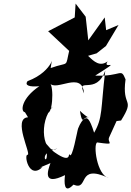

<svg xmlns="http://www.w3.org/2000/svg" viewBox="-20 -1013 732 1069"><path d="M629 -339 654 -342C735 -472 657 -411 679 -571C651 -639 660 -586 510 -592C676 -697 545 -619 579 -671C493 -609 450 -790 367 -738C341 -630 370 -673 262 -634C275 -738 291 -620 133 -561C116 -537 144 -528 199 -533C98 -465 93 -391 119 -388L136 -360C48 -355 155 -154 134 -151C112 -157 139 -10 216 -82C180 -81 92 -31 261 -105C245 -61 216 24 342 -38C337 1 335 72 389 15C478 53 404 -106 585 -22C519 -38 498 -210 521 -220C633 -204 573 -217 588 -249ZM324 -109C315 -167 317 -116 229 -222C275 -46 164 -161 299 -186C218 -144 193 -338 274 -419L236 -390C273 -350 283 -538 256 -551C291 -499 437 -623 448 -493C403 -590 516 -478 566 -620C540 -401 553 -359 504 -274C451 -446 445 -269 425 -396C517 -308 464 -421 415 -298C410 -287 382 -119 367 -153C358 -165 384 -88 265 -179ZM563 -916 394 -680 518 -716 570 -757 640 -874 571 -845ZM396 -916 248 -839 399 -698 475 -757 457 -920 401 -993Z"/></svg>

Font: Asimov Silicon
Style: Regular
Weight: 400
Designer: Google
Version: Version 2.000980; 2014